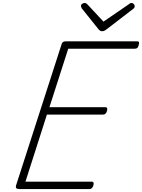

<svg xmlns="http://www.w3.org/2000/svg" viewBox="-20 -1277 960 1297"><path d="M111 0Q96 0 90.5 -5.5Q85 -11 88 -23L396 -978Q399 -989 406 -993.5Q413 -998 428 -998H906Q917 -998 919 -991.5Q921 -985 917 -973Q914 -959 908 -953.5Q902 -948 891 -948H441L314 -553H691Q701 -553 703.5 -546.5Q706 -540 703 -528Q699 -515 692.5 -509Q686 -503 676 -503H297L152 -50H599Q609 -50 611.5 -44Q614 -38 611 -25Q607 -12 600.5 -6Q594 0 585 0ZM868 -1257Q877 -1257 883.5 -1250Q890 -1243 890 -1236Q890 -1230 888 -1226Q886 -1222 881 -1218L700 -1079Q691 -1072 684 -1069Q677 -1066 669 -1066Q662 -1066 656.5 -1069.5Q651 -1073 645 -1080L532 -1221Q530 -1226 528.5 -1230Q527 -1234 527 -1237Q527 -1246 535.5 -1251.5Q544 -1257 552 -1257Q558 -1257 562 -1254.5Q566 -1252 571 -1247L679 -1131L847 -1246Q855 -1252 859 -1254.5Q863 -1257 868 -1257Z"/></svg>

Font: Playwrite US Trad ExtraLight
Style: Regular
Weight: 250
Designer: Veronika Burian, José Scaglione
Foundry: TypeTogether
Version: Version 1.003